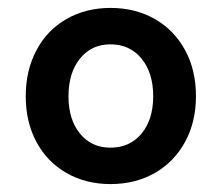

<svg xmlns="http://www.w3.org/2000/svg" viewBox="-20 -795 560 485"><path d="M45 -552Q45 -617 72 -668Q99 -719 148 -747Q197 -775 259 -775Q322 -775 371 -747Q420 -719 447.5 -668.5Q475 -618 475 -552Q475 -487 447.5 -436.5Q420 -386 371 -358Q322 -330 259 -330Q197 -330 148 -358Q99 -386 72 -436.5Q45 -487 45 -552ZM259 -422Q308 -422 337.5 -457.5Q367 -493 367 -552Q367 -611 337.5 -647Q308 -683 259 -683Q211 -683 182 -647Q153 -611 153 -552Q153 -493 182 -457.5Q211 -422 259 -422Z"/></svg>

Font: Application Semibold
Style: Regular
Weight: 600
Designer: Wei Huang
Foundry: Wei Huang
Version: Version 0.012